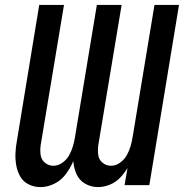

<svg xmlns="http://www.w3.org/2000/svg" viewBox="-20 -755 760 783"><path d="M145 8Q174 8 202 -6Q230 -20 248.5 -45Q267 -70 279 -98Q281 -70 292 -45Q303 -20 327 -6Q351 8 380 8Q403 8 427 -1.5Q451 -11 469 -29.5Q487 -48 500 -70L488 0H589L710 -735H610L521 -197Q518 -178 512.5 -159Q507 -140 497 -122Q487 -104 469.5 -91.5Q452 -79 433 -79Q413 -79 398 -91.5Q383 -104 380.5 -124Q378 -144 381 -164L476 -735H375L286 -197Q283 -178 277.5 -159Q272 -140 262 -122Q252 -104 234.5 -91.5Q217 -79 198 -79Q178 -79 163 -91.5Q148 -104 145.5 -124Q143 -144 146 -164L241 -735H140L49 -181Q44 -155 43 -129.5Q42 -104 46.5 -79.5Q51 -55 63 -34.5Q75 -14 97 -3Q119 8 145 8Z"/></svg>

Font: Iosevka Sparkle Medium Oblique
Style: Regular
Weight: 500
Italic angle: -9°
Designer: Belleve Invis
Foundry: Belleve Invis
Version: Version 4.5.0; ttfautohint (v1.8.3)